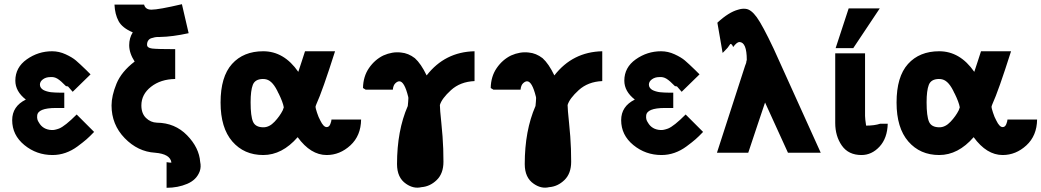

<svg xmlns="http://www.w3.org/2000/svg" viewBox="-20 -727 4957 914"><path d="M38 -155Q38 -221 103 -253Q53 -292 53 -343Q53 -406 107.5 -444.5Q162 -483 228 -483Q261 -483 292.5 -468.5Q324 -454 341.5 -439Q359 -424 390 -394L411 -373L326 -290Q325 -291 306 -313Q304 -317 294 -317Q270 -342 254 -352Q238 -362 219 -360Q199 -360 184.5 -349.5Q170 -339 170 -324Q170 -316 174.5 -309.5Q179 -303 186 -299Q193 -295 203.5 -292Q214 -289 223 -288Q232 -287 243.5 -286.5Q255 -286 262 -286Q269 -286 278 -286H286V-213H247Q159 -213 157 -176Q155 -158 165 -144Q184 -110 226 -108Q239 -107 261 -115Q289 -126 345 -182L428 -99Q407 -77 391.5 -63.5Q376 -50 349 -30Q322 -10 292 0.5Q262 11 230 11Q154 11 96 -36.5Q38 -84 38 -155Z M511 -225Q511 -271 534.5 -328.5Q558 -386 621 -434Q595 -474 595 -512Q595 -546 612 -573Q562 -594 544.5 -626.5Q527 -659 525 -705H666Q672 -681 701 -681Q735 -681 846 -707L878 -569Q801 -552 741 -551H733Q725 -551 717 -549.5Q709 -548 700 -545Q691 -542 685.5 -534Q680 -526 680 -514Q680 -499 704 -496Q728 -493 814 -493V-351Q745 -350 699 -314Q653 -278 653 -225Q653 -187 675 -165.5Q697 -144 727 -143Q813 -142 870.5 -83Q928 -24 933 44Q938 67 931 88Q916 129 871.5 148Q827 167 773 167V45Q791 48 796 47Q791 6 718 0Q636 -5 573.5 -69.5Q511 -134 511 -225Z M1030 -239Q1030 -362 1084.5 -422.5Q1139 -483 1233 -483Q1332 -483 1400 -385Q1404 -398 1416 -433.5Q1428 -469 1432 -483H1575Q1515 -294 1486 -231Q1482 -221 1482 -218Q1482 -213 1489 -191Q1496 -169 1505 -153Q1520 -122 1535 -122Q1547 -122 1552.5 -136.5Q1558 -151 1558 -158H1699Q1698 -81 1648 -35Q1598 11 1535 11Q1459 11 1397 -74Q1323 11 1233 11Q1142 11 1086 -53.5Q1030 -118 1030 -239ZM1173 -240Q1173 -174 1184.5 -147.5Q1196 -121 1234 -121Q1262 -121 1287 -147.5Q1312 -174 1326 -202Q1327 -204 1331 -216Q1327 -240 1306 -283V-282Q1280 -341 1248 -349Q1242 -351 1230 -351Q1194 -350 1183.5 -323Q1173 -296 1173 -240Z M1708 -308Q1709 -363 1736.5 -403Q1764 -443 1805 -463Q1848 -482 1889 -477Q1924 -474 1955 -450Q1984 -424 2011 -368Q2098 -480 2239 -483V-341Q2171 -338 2127 -298Q2083 -258 2074 -227Q2074 -208 2081 -141.5Q2088 -75 2090 -18Q2091 0 2091 43Q2091 99 2059 130Q2027 161 1986 164Q1949 173 1913 148Q1870 119 1870 54Q1870 -105 1921 -222V-220L1923 -242Q1925 -263 1923 -267Q1905 -340 1881 -340Q1872 -340 1862 -330.5Q1852 -321 1850 -300H1721Z M2316 -308Q2317 -363 2344.5 -403Q2372 -443 2413 -463Q2456 -482 2497 -477Q2532 -474 2563 -450Q2592 -424 2619 -368Q2706 -480 2847 -483V-341Q2779 -338 2735 -298Q2691 -258 2682 -227Q2682 -208 2689 -141.5Q2696 -75 2698 -18Q2699 0 2699 43Q2699 99 2667 130Q2635 161 2594 164Q2557 173 2521 148Q2478 119 2478 54Q2478 -105 2529 -222V-220L2531 -242Q2533 -263 2531 -267Q2513 -340 2489 -340Q2480 -340 2470 -330.5Q2460 -321 2458 -300H2329Z M2937 -155Q2937 -221 3002 -253Q2952 -292 2952 -343Q2952 -406 3006.5 -444.5Q3061 -483 3127 -483Q3160 -483 3191.5 -468.5Q3223 -454 3240.5 -439Q3258 -424 3289 -394L3310 -373L3225 -290Q3224 -291 3205 -313Q3203 -317 3193 -317Q3169 -342 3153 -352Q3137 -362 3118 -360Q3098 -360 3083.5 -349.5Q3069 -339 3069 -324Q3069 -316 3073.5 -309.5Q3078 -303 3085 -299Q3092 -295 3102.5 -292Q3113 -289 3122 -288Q3131 -287 3142.5 -286.5Q3154 -286 3161 -286Q3168 -286 3177 -286H3185V-213H3146Q3058 -213 3056 -176Q3054 -158 3064 -144Q3083 -110 3125 -108Q3138 -107 3160 -115Q3188 -126 3244 -182L3327 -99Q3306 -77 3290.5 -63.5Q3275 -50 3248 -30Q3221 -10 3191 0.5Q3161 11 3129 11Q3053 11 2995 -36.5Q2937 -84 2937 -155Z M3393 0 3527 -414 3533 -430H3532Q3535 -440 3535 -442Q3535 -526 3500 -527Q3488 -527 3470 -503Q3465 -518 3457 -518Q3453 -512 3449 -507Q3445 -502 3444 -500L3445 -501Q3444 -500 3437.5 -493Q3431 -486 3425 -480L3420 -475L3395 -619Q3449 -669 3494 -681Q3513 -687 3529 -685Q3555 -683 3582.5 -645Q3610 -607 3663 -495L3887 0H3731L3622 -239Q3617 -224 3587 -135Q3557 -46 3542 0Z M3956 -142V-473H4098V-177V-175Q4098 -162 4103 -129Q4143 -129 4170 -138H4206Q4204 -69 4167 -29Q4130 11 4081 11Q4019 11 3987.5 -34Q3956 -79 3956 -142ZM3958 -498 4020 -687H4168L4042 -498Z M4248 -239Q4248 -362 4302.5 -422.5Q4357 -483 4451 -483Q4550 -483 4618 -385Q4622 -398 4634 -433.5Q4646 -469 4650 -483H4793Q4733 -294 4704 -231Q4700 -221 4700 -218Q4700 -213 4707 -191Q4714 -169 4723 -153Q4738 -122 4753 -122Q4765 -122 4770.5 -136.5Q4776 -151 4776 -158H4917Q4916 -81 4866 -35Q4816 11 4753 11Q4677 11 4615 -74Q4541 11 4451 11Q4360 11 4304 -53.5Q4248 -118 4248 -239ZM4391 -240Q4391 -174 4402.5 -147.5Q4414 -121 4452 -121Q4480 -121 4505 -147.5Q4530 -174 4544 -202Q4545 -204 4549 -216Q4545 -240 4524 -283V-282Q4498 -341 4466 -349Q4460 -351 4448 -351Q4412 -350 4401.5 -323Q4391 -296 4391 -240Z"/></svg>

Font: Coval
Style: Heavy
Weight: 900
Foundry: Context Ltd
Version: Version 001.000